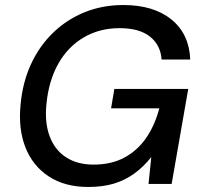

<svg xmlns="http://www.w3.org/2000/svg" viewBox="-20 -732 808 764"><path d="M331 12Q238 12 174 -30Q110 -72 81 -146Q52 -220 62 -317Q70 -404 103 -476Q136 -548 190.5 -601Q245 -654 316 -683Q387 -712 471 -712Q591 -712 662 -654.5Q733 -597 737 -495H623Q619 -553 576.5 -586.5Q534 -620 456 -620Q376 -620 313 -583Q250 -546 212 -478.5Q174 -411 165 -320Q157 -245 177.5 -190Q198 -135 243 -106Q288 -77 352 -77Q423 -77 475 -105Q527 -133 561.5 -183Q596 -233 614 -301H422L435 -378H729L663 0H571L582 -107Q551 -68 514.5 -41.5Q478 -15 433.5 -1.5Q389 12 331 12Z"/></svg>

Font: DM Sans 12pt Medium
Style: Italic
Weight: 500
Italic angle: -10°
Version: Version 4.004;gftools[0.9.30]